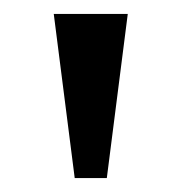

<svg xmlns="http://www.w3.org/2000/svg" viewBox="-20 -734 260 275"><path d="M87 -479H133L163 -714H57Z"/></svg>

Font: Noto Serif Thai
Style: Regular
Weight: 400
Designer: Monotype Design Team
Foundry: Monotype Imaging Inc.
Version: Version 1.901